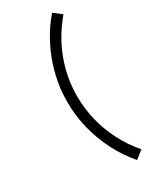

<svg xmlns="http://www.w3.org/2000/svg" viewBox="-254 -905 933 1150"><g transform="rotate(-30 213.0 -329.5)"><path d="M328.3 179.3Q269.8 112.2 227.2 28.7Q184.5 -54.8 161.9 -146.6Q139.3 -238.3 140 -330Q139.3 -421.7 161.9 -513.4Q184.5 -605.2 227.2 -688.7Q269.8 -772.2 328.3 -839.3L382.7 -797.3Q296 -694.5 252 -575.8Q208 -457 207.7 -330Q207.8 -246.7 227.6 -164.8Q247.3 -83 286.5 -6.4Q325.7 70.2 382.7 136.7Z"/></g></svg>

Font: Hauora
Style: Regular
Weight: 400
Designer: Wayne Shih
Foundry: WCYS
Version: Version 1.001